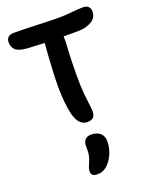

<svg xmlns="http://www.w3.org/2000/svg" viewBox="-190 -799 1001 1269"><g transform="rotate(-20 310.5 -164.0)"><path d="M325.2 23.9Q295.4 23.9 273.4 1.2Q251.5 -21.5 238.8 -76.2Q223.1 -152.8 222.2 -254.2Q221.2 -355.5 237.8 -564Q140.1 -568.8 119.1 -569.8Q60.5 -574.2 37.8 -593.5Q15.1 -612.8 15.1 -649.9Q15.1 -670.9 28.1 -683.8Q41 -696.8 67.9 -696.8Q136.7 -696.8 235.6 -692.9Q334.5 -689 384.8 -689Q423.8 -689 474.9 -694.1Q525.9 -699.2 555.2 -699.2Q580.6 -699.2 593.3 -686.5Q606 -673.8 606 -651.9Q606 -607.9 566.4 -585Q526.9 -562 471.2 -562H370.1Q371.6 -542 370.1 -515.1Q362.8 -393.6 362.8 -299.6Q362.8 -205.6 367.2 -163.1Q371.6 -120.6 376.2 -84.5Q380.9 -48.3 380.9 -33.2Q380.9 -2.4 367.4 10.7Q354 23.9 325.2 23.9ZM270 371.1Q226.1 371.1 226.1 336.9Q226.1 316.4 242.2 282.2Q246.6 272 250 262.7Q253.4 253.4 255.6 243.9Q257.8 234.4 259 228.5Q260.3 222.7 260.7 212.4Q261.2 202.1 261.2 198.7Q261.2 195.3 261.2 183.6Q261.2 171.9 261.2 169.9Q261.2 141.6 275.4 125.7Q289.6 109.9 317.9 109.9Q358.4 109.9 381.6 130.4Q404.8 150.9 404.8 188Q404.8 225.6 391.1 263.9Q377.4 302.2 350.1 333Q316.4 371.1 270 371.1Z"/></g></svg>

Font: Shantell Sans Bouncy
Style: Regular
Weight: 600
Designer: Stephen Nixon, Anya Danilova, Shantell Martin
Foundry: Arrow Type
Version: Version 1.006;[9816181b4]